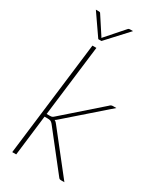

<svg xmlns="http://www.w3.org/2000/svg" viewBox="-224 -975 875 1049"><g transform="rotate(30 213.0 -451.0)"><path d="M46 0ZM159.5 -723 104.5 -274.5H125Q133 -274.5 138 -276.2Q143 -278 150 -284.5L376 -483Q380.5 -488 385.2 -490.5Q390 -493 397 -493H418L174 -279.5Q165 -271 158.5 -268Q165 -265 169 -260.8Q173 -256.5 177 -251.5L375 0H354Q349 0 345.2 -1.5Q341.5 -3 338 -8L154.5 -241.5Q147.5 -250 140.8 -253Q134 -256 120.5 -256H102L71 0H46L134.5 -723ZM52.5 -902.5H71Q73.5 -902.5 77 -901.8Q80.5 -901 82.5 -897L154 -787.5L156 -783.5L159 -787.5L255.5 -897Q259 -901 262.5 -901.8Q266 -902.5 268.5 -902.5H287L164.5 -769.5H144.5Z"/></g></svg>

Font: Lato Thin
Style: Italic
Weight: 200
Italic angle: -7°
Designer: Lukasz Dziedzic
Foundry: tyPoland Lukasz Dziedzic
Version: Version 2.007; 2014-02-27